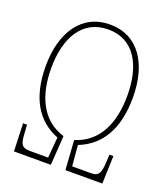

<svg xmlns="http://www.w3.org/2000/svg" viewBox="-134 -820 801 915"><g transform="rotate(20 267.0 -362.5)"><path d="M43 0H230L240 -149C120 -186 74 -299 74 -435C74 -585 135 -700 268 -700C401 -700 460 -585 460 -435C460 -299 414 -186 294 -149L304 0H491L496 -141H476L474 -105C471 -52 466 -28 425 -28H328L319 -133C426 -175 488 -272 488 -435C488 -603 413 -725 268 -725C123 -725 46 -603 46 -435C46 -272 108 -175 215 -133L206 -28H112C67 -28 64 -53 61 -95L58 -141H38Z"/></g></svg>

Font: Noto Serif ExtraCondensed Thin
Style: Regular
Weight: 100
Width: 2
Designer: Monotype Design Team
Foundry: Monotype Imaging Inc.
Version: Version 2.013